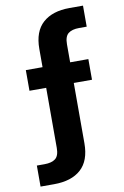

<svg xmlns="http://www.w3.org/2000/svg" viewBox="-98 -785 648 1007"><g transform="rotate(-10 226.5 -281.0)"><path d="M34 167V55H75Q113 55 133 39.5Q153 24 153 -18V-545Q153 -638 204 -683.5Q255 -729 346 -729H418V-617H377Q340 -617 320 -601.5Q300 -586 300 -544V-17Q300 76 249.5 121.5Q199 167 106 167ZM64 -338V-448H397V-338Z"/></g></svg>

Font: Mona Sans ExtraLight
Style: Bold
Weight: 700
Version: Version 2.000